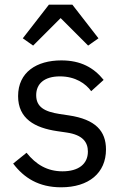

<svg xmlns="http://www.w3.org/2000/svg" viewBox="-20 -785 527 817"><path d="M288 -765H188L77 -622L121 -591L238 -708L355 -591L399 -622ZM240 12C358 12 431 -49 431 -149C431 -227 387 -277 273 -294L233 -300C169 -310 134 -330 134 -380C134 -429 169 -460 235 -460C301 -460 345 -429 368 -397L421 -445C379 -497 324 -528 241 -528C136 -528 57 -478 57 -376C57 -280 128 -241 223 -227L264 -221C332 -211 354 -180 354 -140C354 -87 314 -56 246 -56C181 -56 133 -85 93 -135L36 -89C82 -28 145 12 240 12Z"/></svg>

Font: Braiins Sans
Style: Regular
Weight: 400
Designer: Mike Abbink, Paul van der Laan, Pieter van Rosmalen, Jiri Chlebus, Lubos Buracinsky
Foundry: Bold Monday, Sudetype
Version: Version 1.000;hotconv 1.0.109;makeotfexe 2.5.65596